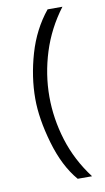

<svg xmlns="http://www.w3.org/2000/svg" viewBox="-84 -745 440 803"><g transform="rotate(-10 136.5 -344.0)"><path d="M240.2 15.6H179.2Q123.5 -49.3 93 -154.5Q62.5 -259.8 62.5 -344.2Q62.5 -437.5 90.6 -534.2Q118.7 -630.9 178.2 -704.1H241.2Q180.7 -624 151.4 -530.8Q122.1 -437.5 122.1 -342.8Q122.1 -249.5 150.6 -157.2Q179.2 -64.9 240.2 15.6Z"/></g></svg>

Font: Acari Sans
Style: Regular
Weight: 400
Designer: Alfredo Marco Pradil and Stefan Peev
Foundry: Hanken Design Co.
Version: Version 1.045;February 4, 2021;FontCreator 13.0.0.2655 64-bi